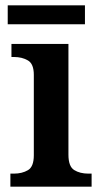

<svg xmlns="http://www.w3.org/2000/svg" viewBox="-20 -701 380 721"><path d="M19 0V-49H32Q63 -49 85 -62Q107 -75 107 -118V-420Q107 -461 85 -474Q63 -487 32 -487H23V-536H237V-120Q237 -76 258.5 -62.5Q280 -49 312 -49H324V0ZM9 -610V-681H299V-610Z"/></svg>

Font: Noto Serif Myanmar SemiBold
Style: Regular
Weight: 600
Designer: Ben Mitchell and the Monotype Design Team
Foundry: Monotype Imaging Inc.
Version: Version 2.106; ttfautohint (v1.8.4.7-5d5b)